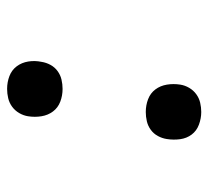

<svg xmlns="http://www.w3.org/2000/svg" viewBox="-43 -535 586 540"><g transform="rotate(-90 250.0 -265.0)"><path d="M270 -382Q251 -382 234 -388.5Q217 -395 206.5 -409Q196 -423 193 -441.5Q190 -460 193 -479Q195 -492 202 -504Q209 -516 220 -524Q231 -532 244 -535Q257 -538 270 -538Q289 -538 306 -531.5Q323 -525 333.5 -511Q344 -497 347 -478.5Q350 -460 346 -441Q344 -428 337.5 -416Q331 -404 320 -396Q309 -388 296 -385Q283 -382 270 -382ZM205 8Q187 8 169.5 1.5Q152 -5 141.5 -19Q131 -33 128.5 -51.5Q126 -70 129 -89Q131 -102 137.5 -114Q144 -126 155 -134Q166 -142 179 -145Q192 -148 205 -148Q224 -148 241 -141.5Q258 -135 268.5 -121Q279 -107 282 -88.5Q285 -70 282 -51Q280 -38 273 -26Q266 -14 255 -6Q244 2 231 5Q218 8 205 8Z"/></g></svg>

Font: Iosevka Curly Oblique
Style: Regular
Weight: 400
Italic angle: -9°
Monospace: yes
Designer: Belleve Invis
Foundry: Belleve Invis
Version: Version 11.1.0; ttfautohint (v1.8.3)